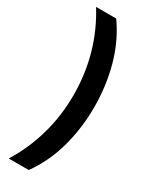

<svg xmlns="http://www.w3.org/2000/svg" viewBox="-257 -848 874 1114"><g transform="rotate(30 180.0 -291.5)"><path d="M308 -289Q308 -148 272 -18Q236 112 161 216H27Q97 103 133 -24.5Q169 -152 169 -289Q169 -429 133 -557Q97 -685 26 -799H161Q236 -693 272 -562.5Q308 -432 308 -289Z"/></g></svg>

Font: Noto Sans Sinhala Condensed ExtraBold
Style: Regular
Weight: 800
Width: 3
Designer: Jelle Bosma - Monotype Design Team
Foundry: Monotype Imaging Inc.
Version: Version 2.006; ttfautohint (v1.8.4.7-5d5b)